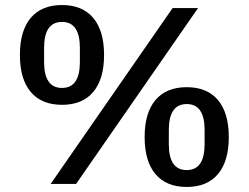

<svg xmlns="http://www.w3.org/2000/svg" viewBox="-20 -730 987 762"><path d="M282 0H181L665 -698H766ZM350 -365Q307 -314 226 -314Q145 -314 102 -365Q59 -416 59 -512Q59 -608 102 -659Q145 -710 226 -710Q307 -710 350 -659Q393 -608 393 -512Q393 -416 350 -365ZM297 -484V-540Q297 -643 226 -643Q155 -643 155 -540V-484Q155 -381 226 -381Q297 -381 297 -484ZM845 -39Q802 12 721 12Q640 12 597 -39Q554 -90 554 -186Q554 -282 597 -333Q640 -384 721 -384Q802 -384 845 -333Q888 -282 888 -186Q888 -90 845 -39ZM792 -158V-214Q792 -317 721 -317Q650 -317 650 -214V-158Q650 -55 721 -55Q792 -55 792 -158Z"/></svg>

Font: IBM Plex Sans Medm
Style: Regular
Weight: 500
Designer: Mike Abbink, Paul van der Laan, Pieter van Rosmalen
Foundry: Bold Monday
Version: Version 3.005